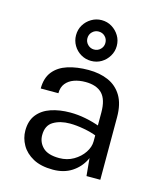

<svg xmlns="http://www.w3.org/2000/svg" viewBox="-112 -818 774 913"><g transform="rotate(15 275.0 -361.5)"><path d="M397 0 387 -105V-310Q387 -374.5 359.2 -402.8Q331.5 -431 277 -431Q246 -431 221 -422Q196 -413 181 -394.2Q166 -375.5 166 -346H79Q79 -398 104.5 -429.8Q130 -461.5 174.8 -475.8Q219.5 -490 277 -490Q332 -490 374.2 -471.5Q416.5 -453 440.8 -412.8Q465 -372.5 465 -308V0ZM234 12Q175 12 136.5 -9Q98 -30 79 -63.5Q60 -97 60 -134Q60 -182.5 84.2 -213Q108.5 -243.5 150.5 -257.8Q192.5 -272 245 -272Q282.5 -272 320.5 -264.5Q358.5 -257 394 -244V-195Q364.5 -207 326.5 -214Q288.5 -221 257 -221Q209 -221 176 -201.2Q143 -181.5 143 -134Q143 -98.5 168.2 -73.8Q193.5 -49 249 -49Q288 -49 319.2 -67.2Q350.5 -85.5 368.8 -113Q387 -140.5 387 -168H406Q406 -120 385.5 -79Q365 -38 326.5 -13Q288 12 234 12ZM275.5 -534.5Q248.5 -534.5 225.5 -548Q202.5 -561.5 189 -584.5Q175.5 -607.5 175.5 -634.5Q175.5 -662.5 189 -685Q202.5 -707.5 225.5 -721.2Q248.5 -735 275.5 -735Q303.5 -735 326 -721.2Q348.5 -707.5 362.2 -685Q376 -662.5 376 -634.5Q376 -607.5 362.2 -584.5Q348.5 -561.5 326 -548Q303.5 -534.5 275.5 -534.5ZM275.5 -590.5Q294.5 -590.5 307.2 -603.5Q320 -616.5 320 -634.5Q320 -653.5 307.2 -666.2Q294.5 -679 275.5 -679Q257.5 -679 244.5 -666.2Q231.5 -653.5 231.5 -634.5Q231.5 -616.5 244.5 -603.5Q257.5 -590.5 275.5 -590.5Z"/></g></svg>

Font: Karla ExtraLight
Style: Regular
Weight: 400
Version: Version 2.001